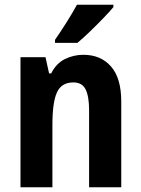

<svg xmlns="http://www.w3.org/2000/svg" viewBox="-20 -786 593 806"><path d="M330 -556Q403 -556 446 -507Q489 -458 489 -360V0H354V-323Q354 -381 339.5 -410.5Q325 -440 288 -440Q238 -440 219 -398Q200 -356 200 -262V0H66V-546H171L186 -478H195Q216 -520 252.5 -538Q289 -556 330 -556ZM456 -756Q441 -738 414.5 -710.5Q388 -683 358.5 -654.5Q329 -626 305 -606H211V-619Q236 -655 260.5 -694Q285 -733 303 -766H456Z"/></svg>

Font: Noto Sans Malayalam Condensed
Style: Bold
Weight: 700
Width: 3
Designer: Jelle Bosma - Monotype Design Team
Foundry: Monotype Imaging Inc.
Version: Version 2.104; ttfautohint (v1.8.4.7-5d5b)